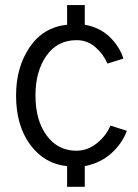

<svg xmlns="http://www.w3.org/2000/svg" viewBox="-20 -637 541 753"><path d="M43 -262.7Q43 -373 96.2 -451.7Q149.4 -530.3 243.2 -540V-617.2H312.5V-540Q372.1 -529.3 410.6 -491.7Q449.2 -454.1 463.9 -407.2L401.4 -387.7Q384.8 -425.8 353.5 -452.6Q322.3 -479.5 280.3 -479.5Q205.1 -479.5 162.1 -418.5Q119.1 -357.4 119.1 -262.7Q119.1 -165 163.1 -105.5Q207 -45.9 279.3 -45.9Q323.2 -45.9 359.9 -75.2Q396.5 -104.5 413.1 -144.5L477.5 -124Q459 -74.2 417 -36.1Q375 2 312.5 14.6V95.7H243.2V14.6Q154.3 5.9 98.6 -69.3Q43 -144.5 43 -262.7Z"/></svg>

Font: Batunionen A1
Style: Regular
Weight: 400
Designer: HanYang I&C Co.,Ltd.
Foundry: HanYang I&C Co.,Ltd.
Version: Version 2.50; ttfautohint (v1.6)